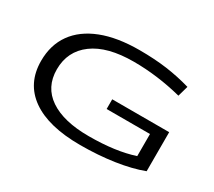

<svg xmlns="http://www.w3.org/2000/svg" viewBox="-133 -968 1379 1235"><g transform="rotate(30 557.0 -350.0)"><path d="M75 -334Q75 -452 135 -536Q195 -620 310 -665Q425 -710 590 -710Q702 -710 793 -697.5Q884 -685 974 -659L952 -581Q861 -604 772 -615.5Q683 -627 595 -627Q400 -627 295 -549.5Q190 -472 190 -337Q190 -206 292.5 -136.5Q395 -67 582 -67Q781 -67 917 -112V-276H595V-348H1018V-58Q931 -25 813.5 -7.5Q696 10 563 10Q327 10 201 -79Q75 -168 75 -334Z"/></g></svg>

Font: Georama ExtraExtended
Style: Regular
Weight: 400
Width: 8
Designer: Jean-Baptiste Levee
Foundry: Production Type
Version: Version 1.000